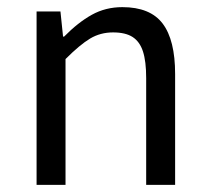

<svg xmlns="http://www.w3.org/2000/svg" viewBox="-20 -518 586 538"><path d="M149.4 -485.8 156.7 -415.5H159.7Q198.7 -455.1 237.3 -476.6Q275.9 -498 322.8 -498Q400.9 -498 435.8 -451.9Q470.7 -405.8 470.7 -310.5V0H389.6V-299.3Q389.6 -346.2 380.6 -373.8Q371.6 -401.4 351.6 -414.3Q331.5 -427.2 296.9 -427.2Q261.2 -427.2 232.4 -409.9Q203.6 -392.6 163.6 -352.5V0H82.5V-485.8Z"/></svg>

Font: Varta
Style: Regular
Weight: 400
Designer: Joana Correia, Viktoriya Grabowska, Eben Sorkin
Foundry: Sorkin Type
Version: Version 1.002; ttfautohint (v1.3) -l 8 -r 24 -G 200 -x 12 -H